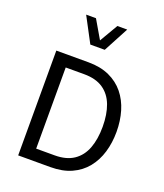

<svg xmlns="http://www.w3.org/2000/svg" viewBox="-168 -1062 1005 1174"><g transform="rotate(20 334.5 -475.5)"><path d="M187.3 -950.9 273.9 -787.6H367.7L454.6 -950.9H390.6L320.8 -831.8L251.2 -950.9ZM607.2 -340.6Q607.2 -411.6 588.7 -473.8Q570.3 -535.9 532.5 -582.5Q494.6 -629.2 436.9 -655.5Q379.2 -681.9 300.5 -681.9H91.1V0H300.5Q379.2 0 436.9 -26.1Q494.6 -52.2 532.5 -99Q570.3 -145.8 588.7 -207.6Q607.2 -269.5 607.2 -340.6ZM516.8 -340.6Q516.8 -259.8 494.4 -200.4Q471.9 -141.1 424.2 -108.8Q376.5 -76.4 300.5 -76.4H180.4V-604.5H300.5Q376.5 -604.5 424.2 -572.3Q471.9 -540 494.4 -480.8Q516.8 -421.6 516.8 -340.6Z"/></g></svg>

Font: Estedad-FD-VF Thin
Style: Regular
Weight: 100
Designer: Amin Abedi
Version: Version 5.0